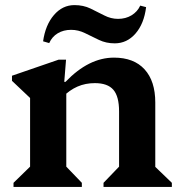

<svg xmlns="http://www.w3.org/2000/svg" viewBox="-20 -733 709 753"><path d="M386 0V-16L462 -95L447 -67V-296Q447 -355 424.5 -381Q402 -407 352 -407Q315 -407 284 -393.5Q253 -380 225 -352V-412H237Q328 -507 427 -507Q505 -507 547 -461Q589 -415 589 -331V-66L573 -94L654 -16V0ZM33 0V-16L114 -95L98 -66V-399L141 -308L27 -416V-436L210 -499H239L232 -412H240V-66L225 -95L301 -16V0ZM430 -563Q396 -563 368 -576.5Q340 -590 313.5 -603Q287 -616 259 -616Q229 -616 206.5 -602.5Q184 -589 173 -564L149 -571Q158 -635 191.5 -674Q225 -713 272 -713Q307 -713 335 -699.5Q363 -686 389 -672.5Q415 -659 443 -659Q473 -659 496 -673Q519 -687 530 -711L553 -705Q545 -640 511.5 -601.5Q478 -563 430 -563Z"/></svg>

Font: Platypi Light SemiBold
Style: Regular
Weight: 600
Version: Version 1.200